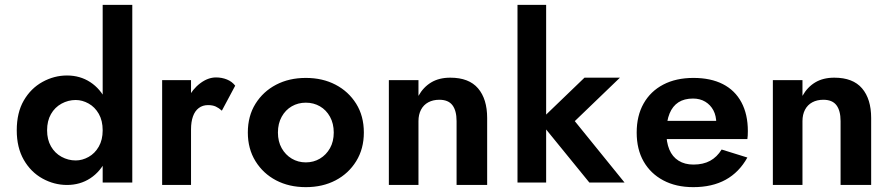

<svg xmlns="http://www.w3.org/2000/svg" viewBox="-20 -776 3659 791"><path d="M403 -756V-24H525V-756ZM49 -239Q49 -168 78 -117.5Q107 -67 155 -40.5Q203 -14 256 -14Q310 -14 352 -41.5Q394 -69 418 -119.5Q442 -170 442 -239Q442 -310 418 -360Q394 -410 352 -437.5Q310 -465 256 -465Q203 -465 155 -438.5Q107 -412 78 -362Q49 -312 49 -239ZM174 -239Q174 -278 190 -306Q206 -334 233.5 -349Q261 -364 292 -364Q319 -364 345 -349.5Q371 -335 387 -307Q403 -279 403 -239Q403 -200 387 -172Q371 -144 345 -129.5Q319 -115 292 -115Q261 -115 233.5 -130Q206 -145 190 -173Q174 -201 174 -239Z M767 -446H648V-14H767ZM894 -320 949 -423Q936 -440 915 -448.5Q894 -457 870 -457Q837 -457 805 -433Q773 -409 753 -369Q733 -329 733 -277L767 -243Q767 -274 775 -296.5Q783 -319 799 -331Q815 -343 837 -343Q856 -343 869 -337Q882 -331 894 -320Z M1001 -230Q1001 -163 1032.5 -112Q1064 -61 1117.5 -33Q1171 -5 1240 -5Q1309 -5 1362.5 -33Q1416 -61 1447.5 -112Q1479 -163 1479 -230Q1479 -298 1447.5 -348.5Q1416 -399 1362.5 -427Q1309 -455 1240 -455Q1171 -455 1117.5 -427Q1064 -399 1032.5 -348.5Q1001 -298 1001 -230ZM1125 -230Q1125 -267 1140.5 -295Q1156 -323 1182 -338Q1208 -353 1240 -353Q1272 -353 1298 -338Q1324 -323 1339.5 -295Q1355 -267 1355 -230Q1355 -193 1339.5 -165.5Q1324 -138 1298 -122.5Q1272 -107 1240 -107Q1208 -107 1182 -122.5Q1156 -138 1140.5 -165.5Q1125 -193 1125 -230Z M1861 -277V-14H1987V-290Q1987 -368 1949.5 -412Q1912 -456 1835 -456Q1789 -456 1756.5 -436.5Q1724 -417 1704 -381V-446H1582V-14H1704V-277Q1704 -304 1714.5 -324Q1725 -344 1744.5 -354.5Q1764 -365 1790 -365Q1827 -365 1844 -342.5Q1861 -320 1861 -277Z M2112 -756V-24H2230V-756ZM2388 -456 2202 -277 2408 -24H2553L2348 -277L2534 -456Z M2836 -5Q2914 -5 2969.5 -35.5Q3025 -66 3059 -127L2953 -160Q2934 -129 2905.5 -113.5Q2877 -98 2837 -98Q2801 -98 2775.5 -114Q2750 -130 2737.5 -160Q2725 -190 2725 -233Q2726 -278 2738.5 -308.5Q2751 -339 2775 -354.5Q2799 -370 2835 -370Q2864 -370 2885.5 -357Q2907 -344 2919 -321.5Q2931 -299 2931 -267Q2931 -260 2927.5 -250Q2924 -240 2920 -235L2953 -278H2672V-203H3059Q3060 -208 3060.5 -217.5Q3061 -227 3061 -236Q3061 -305 3034.5 -354.5Q3008 -404 2958 -429.5Q2908 -455 2837 -455Q2765 -455 2712.5 -427.5Q2660 -400 2631.5 -349.5Q2603 -299 2603 -230Q2603 -161 2631.5 -111Q2660 -61 2712.5 -33Q2765 -5 2836 -5Z M3443 -277V-14H3569V-290Q3569 -368 3531.5 -412Q3494 -456 3417 -456Q3371 -456 3338.5 -436.5Q3306 -417 3286 -381V-446H3164V-14H3286V-277Q3286 -304 3296.5 -324Q3307 -344 3326.5 -354.5Q3346 -365 3372 -365Q3409 -365 3426 -342.5Q3443 -320 3443 -277Z"/></svg>

Font: SpinnyJost
Style: Regular
Weight: 600
Version: Version 3.710